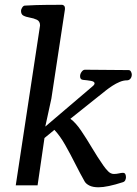

<svg xmlns="http://www.w3.org/2000/svg" viewBox="-20 -775 571 803"><path d="M194.8 -362.3 169.4 -245.6 367.2 -414.1Q375.5 -420.9 375.5 -426.3Q375.5 -434.1 360.1 -436.8Q344.7 -439.5 327.6 -440.9Q314.9 -441.9 314.9 -456.1Q314.9 -465.8 321.3 -474.6Q327.6 -483.4 335.4 -483.4L517.6 -481.9Q524.4 -481.9 527.8 -475.3Q531.2 -468.8 531.2 -463.4Q531.2 -453.1 525.6 -446Q520 -439 510.7 -439Q496.1 -439 480.5 -432.4Q464.8 -425.8 450.2 -416.3Q435.5 -406.7 423.8 -397.5L274.4 -278.3Q296.9 -261.7 319.3 -228.5Q341.8 -195.3 365 -156.2Q388.2 -117.2 412.1 -83Q420.4 -70.8 431.6 -59.1Q442.9 -47.4 456.5 -47.4Q466.8 -47.4 477.3 -49.8Q487.8 -52.2 494.1 -52.2Q501.5 -52.2 504.2 -46.6Q506.8 -41 506.8 -33.7Q506.8 -28.3 504.2 -22Q501.5 -15.6 494.6 -13.2Q461.4 -2.4 435.8 2.9Q410.2 8.3 392.1 8.3Q368.7 8.3 354.2 1.2Q339.8 -5.9 334 -16.1Q315.4 -48.8 294.9 -89.6Q274.4 -130.4 252.7 -168.7Q231 -207 207.5 -231.9L166 -197.8L137.2 0H45.9L147.5 -668.5Q147.5 -686 134.3 -692.4Q121.1 -698.7 104.5 -701.4Q87.9 -704.1 76.7 -710.4Q67.9 -715.8 67.9 -730Q67.9 -735.8 72.8 -743.4Q77.6 -751 83.5 -751.5Q132.8 -754.4 175.8 -754.6Q218.8 -754.9 239.7 -754.9Q243.7 -754.9 248 -751Q252.4 -747.1 251.5 -735.4Z"/></svg>

Font: Gelasio
Style: Italic
Weight: 400
Italic angle: -8.5°
Designer: Eben Sorkin
Foundry: Eben Sorkin
Version: Version 1.008